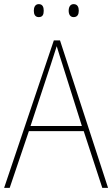

<svg xmlns="http://www.w3.org/2000/svg" viewBox="-20 -911 544 931"><path d="M144 -859C144 -842 150 -828 168 -828C187 -828 192 -841 192 -859C192 -876 187 -891 168 -891C150 -891 144 -875 144 -859ZM313 -859C313 -842 320 -828 337 -828C356 -828 362 -842 362 -859C362 -876 356 -891 337 -891C320 -891 313 -876 313 -859ZM476 0H504L271 -715H241L0 0H27L120 -275H386ZM282 -601 377 -300H128L227 -600C236 -630 246 -657 255 -687C265 -653 274 -627 282 -601Z"/></svg>

Font: Noto Sans Hebrew SemiCondensed Thin
Style: Regular
Weight: 100
Width: 4
Designer: Monotype Design Team
Foundry: Monotype Imaging Inc.
Version: Version 2.004